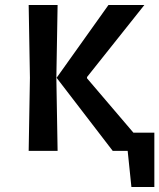

<svg xmlns="http://www.w3.org/2000/svg" viewBox="-20 -605 639 770"><path d="M432 0 207 -293 415 -585H559L329 -296V-291L515 -73H599V145H507L492 0ZM95 0 100 -293 95 -585H211L206 -293L211 0Z"/></svg>

Font: Ruda
Style: Bold
Weight: 700
Designer: Mariela Monsalve and Angelina Sanchez
Foundry: Mariela Monsalve and Angelina Sanchez
Version: Version 2.000